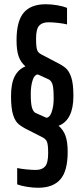

<svg xmlns="http://www.w3.org/2000/svg" viewBox="-20 -716 397 905"><path d="M61 153V76Q79 80 104.5 82.5Q130 85 149 85Q178 85 192.5 68.5Q207 52 207 6Q207 -34 201.5 -47.5Q196 -61 180 -69L115 -102Q84 -117 67.5 -131Q51 -145 41.5 -175.5Q32 -206 32 -263Q32 -323 49.5 -356.5Q67 -390 100 -403Q78 -422 68 -450Q58 -478 58 -526Q58 -617 92 -656.5Q126 -696 196 -696Q223 -696 251 -691Q279 -686 296 -679V-601Q280 -605 254 -608Q228 -611 208 -611Q179 -611 164.5 -595Q150 -579 150 -534Q150 -494 155 -480.5Q160 -467 174 -460L235 -428Q270 -411 287.5 -397Q305 -383 315.5 -352.5Q326 -322 326 -264Q326 -150 256 -123Q278 -105 288.5 -76.5Q299 -48 299 0Q299 90 264.5 129.5Q230 169 160 169Q135 169 107 164.5Q79 160 61 153ZM147 -184 196 -162Q203 -159 211.5 -167Q220 -175 225 -193Q233 -217 233 -252Q233 -300 227.5 -318Q222 -336 209 -342L161 -364Q154 -367 146 -359.5Q138 -352 133 -335Q125 -309 125 -273Q125 -229 130.5 -209.5Q136 -190 147 -184Z"/></svg>

Font: Saira Ultra Condensed SemiBold
Style: Regular
Weight: 600
Width: 1
Designer: Hector Gatti with collaboration of the Omnibus-Type team
Foundry: Omnibus-Type
Version: Version 1.001; ttfautohint (v1.8)